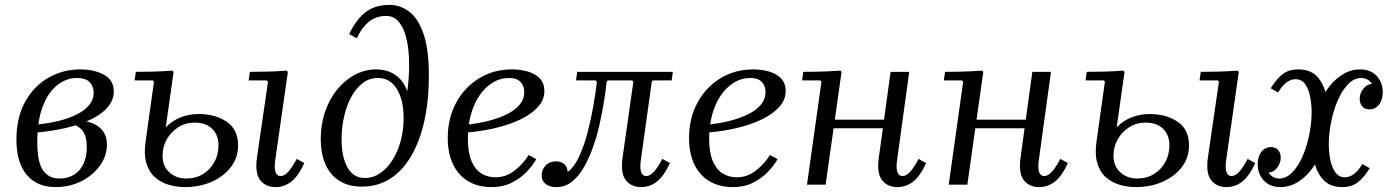

<svg xmlns="http://www.w3.org/2000/svg" viewBox="-20 -753 5659 783"><path d="M207 10Q131 10 89 -40Q47 -90 47 -184Q47 -273 82 -337Q117 -401 176.5 -435.5Q236 -470 308 -470Q363 -470 403.5 -448.5Q444 -427 444 -380Q444 -344 418 -314.5Q392 -285 346.5 -264Q301 -243 243 -230Q185 -217 122 -212V-244Q174 -249 217.5 -259.5Q261 -270 293.5 -286.5Q326 -303 344 -325Q362 -347 362 -375Q362 -400 346 -417.5Q330 -435 294 -435Q250 -435 213 -405.5Q176 -376 154 -318Q132 -260 132 -175Q132 -93 155 -59Q178 -25 222 -25Q257 -25 282 -40.5Q307 -56 320.5 -85Q334 -114 334 -153Q334 -196 317.5 -218.5Q301 -241 267 -249L314 -261Q333 -259 351.5 -252.5Q370 -246 384.5 -234.5Q399 -223 407.5 -205.5Q416 -188 416 -163Q416 -117 387.5 -77.5Q359 -38 311.5 -14Q264 10 207 10Z M734 10Q700 10 668 0.5Q636 -9 612 -30Q588 -51 577 -87.5Q566 -124 574 -178L608 -420L603 -425H529L534 -460Q573 -460 608 -461Q643 -462 683 -465L688 -460L656 -234Q685 -263 719.5 -275.5Q754 -288 790 -288Q858 -288 904.5 -256.5Q951 -225 951 -160Q951 -110 921.5 -71.5Q892 -33 843 -11.5Q794 10 734 10ZM739 -25Q779 -25 808.5 -43.5Q838 -62 854.5 -92.5Q871 -123 871 -160Q871 -203 845 -228Q819 -253 774 -253Q737 -253 707.5 -234.5Q678 -216 660.5 -185.5Q643 -155 643 -118Q643 -75 671 -50Q699 -25 739 -25ZM1190 -105 1221 -88Q1196 -34 1167.5 -12Q1139 10 1104 10Q1063 10 1041 -18.5Q1019 -47 1028 -111L1073 -420L1068 -425H994L999 -460Q1038 -460 1073.5 -461Q1109 -462 1149 -465L1154 -460L1102 -97Q1098 -66 1104 -50.5Q1110 -35 1124 -35Q1141 -35 1157.5 -54.5Q1174 -74 1190 -105Z M1456 8Q1400 8 1362.5 -16.5Q1325 -41 1306.5 -84.5Q1288 -128 1288 -186Q1288 -246 1306 -298Q1324 -350 1355.5 -388.5Q1387 -427 1428 -448.5Q1469 -470 1514 -470Q1543 -470 1567.5 -460.5Q1592 -451 1611 -431.5Q1630 -412 1641 -381Q1649 -440 1648.5 -495Q1648 -550 1638 -593.5Q1628 -637 1607.5 -662.5Q1587 -688 1555 -688Q1513 -688 1484 -664Q1455 -640 1435 -597L1404 -614Q1430 -670 1468.5 -701.5Q1507 -733 1570 -733Q1611 -733 1647.5 -706.5Q1684 -680 1706.5 -617Q1729 -554 1729 -444Q1729 -343 1710.5 -260Q1692 -177 1657 -117Q1622 -57 1571.5 -24.5Q1521 8 1456 8ZM1468 -27Q1501 -27 1530 -46.5Q1559 -66 1580.5 -100Q1602 -134 1614 -178Q1626 -222 1626 -271Q1626 -345 1598.5 -390Q1571 -435 1522 -435Q1485 -435 1457.5 -413Q1430 -391 1411 -355Q1392 -319 1382.5 -274.5Q1373 -230 1373 -185Q1373 -112 1397.5 -69.5Q1422 -27 1468 -27Z M1985 10Q1930 10 1890 -13.5Q1850 -37 1828 -82Q1806 -127 1806 -190Q1806 -271 1840.5 -334.5Q1875 -398 1934.5 -434Q1994 -470 2068 -470Q2101 -470 2131.5 -461.5Q2162 -453 2181 -433.5Q2200 -414 2200 -381Q2200 -346 2174 -317Q2148 -288 2102.5 -266Q2057 -244 1999 -230.5Q1941 -217 1878 -212V-244Q1928 -249 1971.5 -260Q2015 -271 2048 -287.5Q2081 -304 2099.5 -326.5Q2118 -349 2118 -376Q2118 -403 2102.5 -419Q2087 -435 2057 -435Q2020 -435 1989 -416Q1958 -397 1935 -363Q1912 -329 1900 -284.5Q1888 -240 1888 -188Q1888 -132 1902.5 -97Q1917 -62 1942.5 -46Q1968 -30 2001 -30Q2044 -30 2079.5 -58Q2115 -86 2136 -121L2167 -104Q2152 -77 2126.5 -51Q2101 -25 2066 -7.5Q2031 10 1985 10Z M2249 10Q2221 10 2205 -3Q2189 -16 2189 -37Q2189 -61 2205 -78Q2221 -95 2249 -95Q2266 -95 2279.5 -85Q2293 -75 2295 -52Q2321 -70 2341.5 -114Q2362 -158 2376.5 -214Q2391 -270 2400.5 -325Q2410 -380 2414 -420L2409 -425H2329L2334 -460H2724L2719 -425H2643L2638 -420L2593 -97Q2589 -66 2595 -50.5Q2601 -35 2615 -35Q2632 -35 2648.5 -54.5Q2665 -74 2681 -105L2712 -88Q2687 -34 2658.5 -12Q2630 10 2595 10Q2554 10 2532 -18.5Q2510 -47 2519 -111L2563 -420L2558 -425H2459L2454 -420Q2451 -388 2444 -344.5Q2437 -301 2426.5 -252.5Q2416 -204 2400 -157.5Q2384 -111 2362.5 -73Q2341 -35 2313 -12.5Q2285 10 2249 10Z M2969 10Q2914 10 2874 -13.5Q2834 -37 2812 -82Q2790 -127 2790 -190Q2790 -271 2824.5 -334.5Q2859 -398 2918.5 -434Q2978 -470 3052 -470Q3085 -470 3115.5 -461.5Q3146 -453 3165 -433.5Q3184 -414 3184 -381Q3184 -346 3158 -317Q3132 -288 3086.5 -266Q3041 -244 2983 -230.5Q2925 -217 2862 -212V-244Q2912 -249 2955.5 -260Q2999 -271 3032 -287.5Q3065 -304 3083.5 -326.5Q3102 -349 3102 -376Q3102 -403 3086.5 -419Q3071 -435 3041 -435Q3004 -435 2973 -416Q2942 -397 2919 -363Q2896 -329 2884 -284.5Q2872 -240 2872 -188Q2872 -132 2886.5 -97Q2901 -62 2926.5 -46Q2952 -30 2985 -30Q3028 -30 3063.5 -58Q3099 -86 3120 -121L3151 -104Q3136 -77 3110.5 -51Q3085 -25 3050 -7.5Q3015 10 2969 10Z M3271 0 3330 -420 3325 -425H3251L3256 -460Q3282 -460 3306.5 -460.5Q3331 -461 3356 -462Q3381 -463 3407 -465L3412 -460L3347 0ZM3339 -230 3344 -265H3652L3647 -230ZM3726 -105 3757 -88Q3732 -34 3703.5 -12Q3675 10 3640 10Q3599 10 3577 -18.5Q3555 -47 3564 -111L3612 -460H3688L3638 -97Q3634 -66 3640 -50.5Q3646 -35 3660 -35Q3677 -35 3693.5 -54.5Q3710 -74 3726 -105Z M3849 0 3908 -420 3903 -425H3829L3834 -460Q3860 -460 3884.5 -460.5Q3909 -461 3934 -462Q3959 -463 3985 -465L3990 -460L3925 0ZM3917 -230 3922 -265H4230L4225 -230ZM4304 -105 4335 -88Q4310 -34 4281.5 -12Q4253 10 4218 10Q4177 10 4155 -18.5Q4133 -47 4142 -111L4190 -460H4266L4216 -97Q4212 -66 4218 -50.5Q4224 -35 4238 -35Q4255 -35 4271.5 -54.5Q4288 -74 4304 -105Z M4612 10Q4578 10 4546 0.5Q4514 -9 4490 -30Q4466 -51 4455 -87.5Q4444 -124 4452 -178L4486 -420L4481 -425H4407L4412 -460Q4451 -460 4486 -461Q4521 -462 4561 -465L4566 -460L4534 -234Q4563 -263 4597.5 -275.5Q4632 -288 4668 -288Q4736 -288 4782.5 -256.5Q4829 -225 4829 -160Q4829 -110 4799.5 -71.5Q4770 -33 4721 -11.5Q4672 10 4612 10ZM4617 -25Q4657 -25 4686.5 -43.5Q4716 -62 4732.5 -92.5Q4749 -123 4749 -160Q4749 -203 4723 -228Q4697 -253 4652 -253Q4615 -253 4585.5 -234.5Q4556 -216 4538.5 -185.5Q4521 -155 4521 -118Q4521 -75 4549 -50Q4577 -25 4617 -25ZM5068 -105 5099 -88Q5074 -34 5045.5 -12Q5017 10 4982 10Q4941 10 4919 -18.5Q4897 -47 4906 -111L4951 -420L4946 -425H4872L4877 -460Q4916 -460 4951.5 -461Q4987 -462 5027 -465L5032 -460L4980 -97Q4976 -66 4982 -50.5Q4988 -35 5002 -35Q5019 -35 5035.5 -54.5Q5052 -74 5068 -105Z M5454 10Q5407 10 5380 -16.5Q5353 -43 5342 -85Q5331 -127 5331 -173Q5331 -235 5346.5 -289Q5362 -343 5389 -383.5Q5416 -424 5451.5 -447Q5487 -470 5526 -470Q5570 -470 5594.5 -443Q5619 -416 5619 -377Q5619 -346 5604 -326.5Q5589 -307 5565 -307Q5546 -307 5535.5 -319Q5525 -331 5525 -350Q5525 -373 5540.5 -392Q5556 -411 5578 -411Q5596 -411 5603.5 -399Q5611 -387 5611 -373H5584Q5584 -403 5569 -419Q5554 -435 5531 -435Q5502 -435 5477.5 -409.5Q5453 -384 5435.5 -343.5Q5418 -303 5408.5 -255.5Q5399 -208 5399 -164Q5399 -133 5405 -102Q5411 -71 5425.5 -50.5Q5440 -30 5465 -30Q5483 -30 5500.5 -42.5Q5518 -55 5536 -84L5566 -67Q5541 -27 5516 -8.5Q5491 10 5454 10ZM5202 10Q5159 10 5134 -17Q5109 -44 5109 -83Q5109 -114 5124 -133.5Q5139 -153 5163 -153Q5182 -153 5192.5 -141Q5203 -129 5203 -110Q5203 -88 5188 -68.5Q5173 -49 5150 -49Q5132 -49 5124.5 -61Q5117 -73 5117 -87H5144Q5144 -57 5159.5 -41Q5175 -25 5197 -25Q5226 -25 5250.5 -50.5Q5275 -76 5292.5 -116.5Q5310 -157 5319.5 -204.5Q5329 -252 5329 -296Q5329 -327 5323 -358Q5317 -389 5303 -409.5Q5289 -430 5263 -430Q5245 -430 5227.5 -417.5Q5210 -405 5192 -376L5162 -393Q5187 -433 5212 -451.5Q5237 -470 5274 -470Q5322 -470 5348.5 -443.5Q5375 -417 5386 -375Q5397 -333 5397 -287Q5397 -225 5381.5 -171Q5366 -117 5339 -76.5Q5312 -36 5276.5 -13Q5241 10 5202 10Z"/></svg>

Font: Brygada 1918
Style: Italic
Weight: 400
Italic angle: -8°
Designer: Mateusz Machalski | Borys Kosmynka | Przemek Hoffer
Foundry: NIEPODLEGLA 2018
Version: Version 3.006